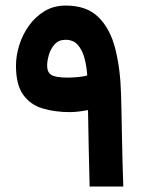

<svg xmlns="http://www.w3.org/2000/svg" viewBox="-20 -684 539 704"><path d="M235.8 -272.9Q181.2 -272.9 136.2 -286.4Q91.3 -299.8 64.9 -336.7Q38.6 -373.5 38.6 -443.4Q38.6 -479.5 50.5 -518.1Q62.5 -556.6 85.9 -589.6Q109.4 -622.6 143.3 -643.1Q177.2 -663.6 221.2 -663.6Q298.3 -663.6 341.3 -620.8Q384.3 -578.1 402.8 -504.9Q421.4 -431.6 423.8 -338.9Q424.8 -312.5 425.5 -271.2Q426.3 -230 427.2 -181.6Q428.2 -133.3 429.4 -85.7Q430.7 -38.1 432.1 0H308.6Q306.6 -71.3 305.2 -146Q303.7 -220.7 302.7 -280.3Q284.2 -276.9 267.3 -274.9Q250.5 -272.9 235.8 -272.9ZM230.5 -399.4Q244.6 -399.4 265.6 -401.4Q286.6 -403.3 299.8 -407.2Q297.9 -439.9 290 -470Q282.2 -500 265.6 -519Q249 -538.1 220.2 -538.1Q195.3 -538.1 180.4 -521.5Q165.5 -504.9 159.2 -482.7Q152.8 -460.4 152.8 -443.4Q152.8 -419.4 168 -409.4Q183.1 -399.4 230.5 -399.4Z"/></svg>

Font: Vazirmatn FD
Style: Bold
Weight: 700
Designer: Saber Rastikerdar
Foundry: Saber Rastikerdar
Version: Version 33.001